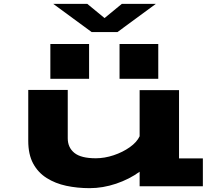

<svg xmlns="http://www.w3.org/2000/svg" viewBox="-20 -969 1140 999"><path d="M446.5 10Q382.5 10 325 -2.2Q267.5 -14.5 222.8 -42.8Q178 -71 152.5 -118.2Q127 -165.5 127 -236V-501H332.5V-249.5Q332.5 -201.5 367 -173.5Q401.5 -145.5 478.5 -145.5Q524 -145.5 571.2 -161.2Q618.5 -177 655.2 -203Q692 -229 706.5 -260V-500H911.5V-145H1035.5V0H706.5V-75.5Q653 -36.5 584 -13.2Q515 10 446.5 10ZM242 -740H443.5V-559H242ZM602 -740H803.5V-559H602ZM257 -949H434L524 -875L614 -949H791L591 -802H457Z"/></svg>

Font: Trispace Expanded ExtraBold
Style: Regular
Weight: 800
Width: 7
Designer: Tyler Finck
Foundry: Etcetera Type Company
Version: Version 1.210; ttfautohint (v1.8.3)